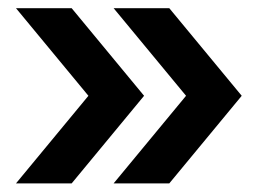

<svg xmlns="http://www.w3.org/2000/svg" viewBox="-20 -500 606 458"><path d="M18.1 -62.5H150.9L323.7 -271.5L150.9 -480.5H18.1L190.9 -271.5ZM251 -62.5H383.8L556.6 -271.5L383.8 -480.5H251L423.8 -271.5Z"/></svg>

Font: Decalotype SemiBold
Style: Regular
Weight: 600
Designer: Alfredo Marco Pradil
Foundry: Alfredo Marco Pradil
Version: Version 1.0